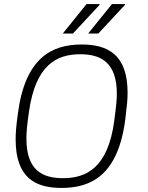

<svg xmlns="http://www.w3.org/2000/svg" viewBox="-20 -915 730 945"><path d="M289 -750H339L470 -891V-895H406ZM414 -750H464L595 -891V-895H531ZM283 10C430 10 562 -54 597 -330C605 -394 608 -428 608 -458C608 -648 509 -696 382 -696C235 -696 104 -631 68 -356C59 -291 57 -258 57 -228C57 -38 156 10 283 10ZM290 -38C189 -38 110 -77 110 -232C110 -257 111 -286 123 -368C156 -595 258 -648 375 -648C475 -648 555 -609 555 -454C555 -428 553 -400 542 -318C511 -91 407 -38 290 -38Z"/></svg>

Font: Chivo Light
Style: Italic
Weight: 300
Italic angle: -8°
Designer: Hector Gatti
Foundry: Omnibus-Type
Version: Version 1.003;PS 001.003;hotconv 1.0.70;makeotf.lib2.5.58329